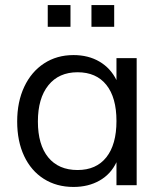

<svg xmlns="http://www.w3.org/2000/svg" viewBox="-20 -733 640 760"><path d="M521 -503V0H441V-91Q419 -44 374.5 -18.5Q330 7 271 7Q204 7 153.5 -25Q103 -57 75.5 -115.5Q48 -174 48 -252Q48 -330 76 -389.5Q104 -449 154.5 -482Q205 -515 271 -515Q330 -515 374 -489Q418 -463 441 -416V-503ZM441 -254Q441 -347 401 -397Q361 -447 287 -447Q213 -447 171.5 -395.5Q130 -344 130 -252Q130 -160 171 -110Q212 -60 287 -60Q361 -60 401 -110.5Q441 -161 441 -254ZM169 -713H259V-627H169ZM342 -713H432V-627H342Z"/></svg>

Font: Muli
Style: Regular
Weight: 400
Designer: Vernon Adams
Foundry: Vernon Adams
Version: Version 2.000